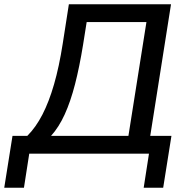

<svg xmlns="http://www.w3.org/2000/svg" viewBox="-69 -725 877 906"><path d="M-49 161 -10 -84H60Q100 -124 131 -184Q162 -244 186 -327Q210 -410 227 -519L256 -705H738L640 -84H740L701 161H609L634 0H69L44 161ZM172 -84H537L622 -621H340L323 -514Q306 -409 285 -327.5Q264 -246 236.5 -185.5Q209 -125 172 -84Z"/></svg>

Font: Nunito Sans 12pt SemiBold
Style: Italic
Weight: 600
Italic angle: -9°
Designer: Vernon Adams
Foundry: Vernon Adams
Version: Version 3.101;gftools[0.9.27]